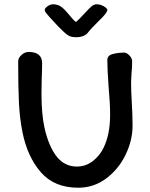

<svg xmlns="http://www.w3.org/2000/svg" viewBox="-20 -876 703 898"><path d="M275 -730Q258 -745 211 -797Q201 -808 195 -816Q189 -824 189 -829Q189 -837 202 -846.5Q215 -856 228 -856Q251 -856 267.5 -843.5Q284 -831 304 -806Q308 -801 317 -790.5Q326 -780 335 -773Q349 -784 378 -816Q397 -837 408.5 -846.5Q420 -856 432 -856Q449 -856 465.5 -846.5Q482 -837 482 -829Q482 -816 442 -778Q408 -745 390 -722Q384 -714 370 -708Q356 -702 337 -702Q315 -702 302.5 -708.5Q290 -715 275 -730ZM175 -503 174 -438Q174 -343 188 -279Q208 -189 248 -140Q285 -97 339 -97Q381 -97 414 -122.5Q447 -148 465 -186Q495 -248 495 -339Q495 -394 488 -469Q482 -553 482 -595Q482 -617 508 -623.5Q534 -630 562 -630Q572 -630 585 -617Q598 -604 598 -589Q598 -559 595 -532Q593 -502 593 -490Q593 -452 597 -384Q598 -367 599 -343Q600 -319 600 -288Q600 -220 567.5 -152.5Q535 -85 477 -41.5Q419 2 346 2Q234 2 171 -70.5Q108 -143 85 -258Q72 -324 68.5 -396Q65 -468 65 -589Q65 -605 80.5 -619Q96 -633 114 -633Q177 -633 177 -580Q177 -551 175 -503Z"/></svg>

Font: Itim
Style: Regular
Weight: 400
Designer: Suppakit Chalermlarp
Version: Version 1.002g